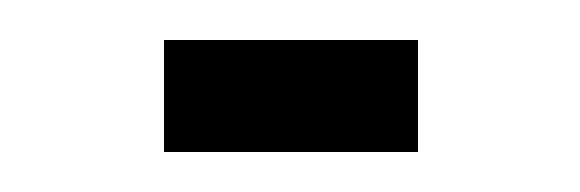

<svg xmlns="http://www.w3.org/2000/svg" viewBox="-20 -641 290 96"><path d="M62 -565V-621H189V-565Z"/></svg>

Font: Inconsolata UltraCondensed
Style: Regular
Weight: 400
Width: 1
Monospace: yes
Designer: Raph Levien, Cyreal, Brenton Simpson
Foundry: Raph Levien, Cyreal, Google
Version: Version 3.000; ttfautohint (v1.8.2.53-6de2)